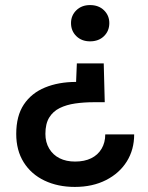

<svg xmlns="http://www.w3.org/2000/svg" viewBox="-20 -544 585 757"><path d="M389 -294 393 -141H350Q311 -141 276.5 -136Q242 -131 215.5 -118Q189 -105 174 -80.5Q159 -56 159 -16Q159 17 174 42Q189 67 215 80Q241 93 276 93Q313 93 339.5 80Q366 67 380.5 42.5Q395 18 395 -14H509Q509 46 480 92.5Q451 139 398 166Q345 193 275 193Q208 193 155.5 168Q103 143 73.5 96Q44 49 44 -16Q44 -87 74 -132Q104 -177 157.5 -199Q211 -221 280 -221L283 -294ZM335 -524Q369 -524 390 -503.5Q411 -483 411 -453Q411 -422 390 -401.5Q369 -381 335 -381Q302 -381 281 -401.5Q260 -422 260 -453Q260 -483 281 -503.5Q302 -524 335 -524Z"/></svg>

Font: DM Sans 12pt SemiBold
Style: Regular
Weight: 600
Version: Version 4.004;gftools[0.9.30]